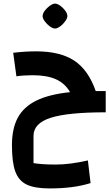

<svg xmlns="http://www.w3.org/2000/svg" viewBox="-20 -770 613 1077"><path d="M168 -8V145Q216 153 293 153Q372 153 473 130L488 257Q393 287 259 287Q175 287 130 265.5Q85 244 66 192.5Q47 141 47 45Q47 -49 80 -110Q113 -171 184.5 -206Q256 -241 373 -253Q345 -302 294.5 -325Q244 -348 164 -348Q113 -348 72 -342L54 -474Q123 -482 182 -482Q318 -482 397 -429.5Q476 -377 517 -259H573V-140Q359 -140 263.5 -109Q168 -78 168 -8ZM219 -680Q219 -700 244 -724.5Q269 -749 289 -750Q309 -749 333.5 -724.5Q358 -700 358 -680Q358 -668 346 -651Q334 -634 317.5 -622Q301 -610 289 -610Q276 -610 259.5 -622Q243 -634 231 -650.5Q219 -667 219 -680Z"/></svg>

Font: Changa SemiBold
Style: Regular
Weight: 600
Designer: Eduardo Rodriguez Tunni
Foundry: Eduardo Rodriguez Tunni
Version: Version 2.002; ttfautohint (v1.5) -l 8 -r 50 -G 150 -x 14 -H